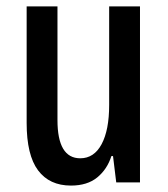

<svg xmlns="http://www.w3.org/2000/svg" viewBox="-20 -568 524 598"><path d="M201 10Q134 10 98.5 -37.5Q63 -85 63 -185V-548H159V-194Q159 -75 230 -75Q273 -75 296.5 -119Q320 -163 320 -241V-548H416V0H342L332 -82H327Q314 -41 283 -15.5Q252 10 201 10Z"/></svg>

Font: Noto Sans Thai ExtCond Med
Style: Regular
Weight: 500
Width: 2
Designer: Monotype Design Team
Foundry: Monotype Imaging Inc.
Version: Version 2.002; ttfautohint (v1.8.4.7-5d5b)